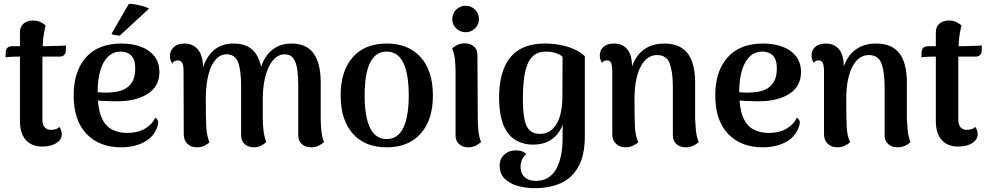

<svg xmlns="http://www.w3.org/2000/svg" viewBox="-20 -754 5164 1001"><path d="M200 10Q144 10 114 -25Q84 -60 84 -121V-586Q84 -615 103 -631Q122 -647 152 -647Q177 -647 194 -637.5Q211 -628 218 -621Q207 -580 204 -537Q201 -494 201 -426V-131Q201 -105 212.5 -91Q224 -77 247 -77Q258 -77 271 -81Q284 -85 289 -93Q296 -84 299 -73.5Q302 -63 302 -54Q302 -26 274 -8Q246 10 200 10ZM9 -455 10 -484Q11 -499 20 -506Q29 -513 42 -513H215Q219 -513 234.5 -513.5Q250 -514 269.5 -514.5Q289 -515 304.5 -515.5Q320 -516 324 -517L323 -488Q322 -474 313.5 -466.5Q305 -459 293 -459H69Q59 -459 39 -458Q19 -457 9 -455Z M611 14Q498 14 431 -56Q364 -126 364 -257Q364 -382 428 -454.5Q492 -527 613 -527Q670 -527 714.5 -510.5Q759 -494 785 -461Q811 -428 811 -378Q811 -304 750.5 -265Q690 -226 592 -226Q551 -226 508 -228.5Q465 -231 417 -243L420 -281Q443 -278 469.5 -275Q496 -272 529 -271Q555 -271 583 -275Q611 -279 634 -292Q657 -305 671 -330Q685 -355 685 -397Q685 -433 674 -451.5Q663 -470 645.5 -477.5Q628 -485 609 -485Q553 -485 521 -429.5Q489 -374 489 -272Q489 -193 507.5 -146.5Q526 -100 561 -80.5Q596 -61 643 -61Q698 -61 735.5 -83Q773 -105 789 -140Q799 -136 803.5 -124Q808 -112 797 -85Q778 -37 728.5 -11.5Q679 14 611 14ZM757 -709 604 -568Q594 -569 580 -571Q566 -573 561 -577L651 -733Q666 -735 688.5 -730.5Q711 -726 731 -720Q751 -714 757 -709Z M1652 -135Q1652 -111 1655 -76.5Q1658 -42 1669 -13Q1658 -3 1641.5 5.5Q1625 14 1602 14Q1573 14 1554 -2.5Q1535 -19 1535 -48V-307Q1535 -353 1530 -390.5Q1525 -428 1509.5 -449.5Q1494 -471 1463 -471Q1442 -471 1422.5 -457.5Q1403 -444 1387 -416Q1371 -388 1361 -345Q1351 -302 1350 -244V-135Q1350 -111 1353.5 -76.5Q1357 -42 1368 -13Q1357 -3 1341 5.5Q1325 14 1302 14Q1275 14 1256 -2.5Q1237 -19 1237 -48V-307Q1237 -386 1221.5 -428.5Q1206 -471 1160 -471Q1138 -471 1119 -457Q1100 -443 1085 -414.5Q1070 -386 1061.5 -340.5Q1053 -295 1053 -234Q1053 -182 1053.5 -147Q1054 -112 1055.5 -89Q1057 -66 1061 -48Q1065 -30 1072 -12Q1065 -5 1048.5 4.5Q1032 14 1005 14Q976 14 957 -4.5Q938 -23 938 -54L937 -386Q937 -414 929.5 -426.5Q922 -439 907 -439Q900 -439 891.5 -435.5Q883 -432 878 -423Q866 -441 866 -461Q866 -491 886.5 -509Q907 -527 942 -527Q987 -527 1013 -494.5Q1039 -462 1039 -396V-351L1030 -371Q1045 -442 1086.5 -484.5Q1128 -527 1198 -527Q1268 -527 1303.5 -487Q1339 -447 1347 -371L1333 -374Q1342 -420 1364 -454.5Q1386 -489 1420 -508Q1454 -527 1500 -527Q1577 -527 1614.5 -476Q1652 -425 1652 -324Z M1996 14Q1882 14 1819 -57.5Q1756 -129 1756 -256Q1756 -384 1819 -455.5Q1882 -527 1996 -527Q2110 -527 2173.5 -455.5Q2237 -384 2237 -256Q2237 -129 2173.5 -57.5Q2110 14 1996 14ZM1996 -29Q2054 -29 2082.5 -87Q2111 -145 2111 -256Q2111 -369 2082.5 -427Q2054 -485 1996 -485Q1938 -485 1909.5 -427Q1881 -369 1881 -256Q1881 -145 1909.5 -87Q1938 -29 1996 -29Z M2408 -586Q2379 -586 2358.5 -606Q2338 -626 2338 -654Q2338 -684 2358.5 -704Q2379 -724 2408 -724Q2436 -724 2456.5 -704Q2477 -684 2477 -654Q2477 -626 2456.5 -606Q2436 -586 2408 -586ZM2471 -135Q2471 -106 2474 -74Q2477 -42 2488 -13Q2480 -6 2462.5 4Q2445 14 2421 14Q2393 14 2374 -2.5Q2355 -19 2355 -48V-380Q2355 -409 2352 -441Q2349 -473 2337 -502Q2345 -509 2362 -518.5Q2379 -528 2403 -528Q2432 -528 2450.5 -512Q2469 -496 2469 -467Z M2769 227Q2721 227 2678.5 215Q2636 203 2610.5 177Q2585 151 2585 110Q2585 74 2609 52Q2633 30 2668 30Q2707 30 2723 50Q2708 62 2701 79.5Q2694 97 2694 116Q2694 138 2703 154Q2712 170 2729.5 179.5Q2747 189 2773 189Q2844 189 2878.5 129Q2913 69 2913 -32Q2913 -46 2913 -66.5Q2913 -87 2914 -105Q2896 -55 2856.5 -27.5Q2817 0 2759 0Q2707 0 2666.5 -24.5Q2626 -49 2604 -104Q2582 -159 2582 -249Q2582 -294 2589.5 -335Q2597 -376 2613.5 -411.5Q2630 -447 2657.5 -473Q2685 -499 2726 -513Q2767 -527 2821 -527Q2861 -527 2899.5 -520Q2938 -513 2971.5 -498.5Q3005 -484 3029 -461V-44Q3029 56 2995 116Q2961 176 2902.5 201.5Q2844 227 2769 227ZM2794 -56Q2825 -56 2847 -70.5Q2869 -85 2883.5 -111Q2898 -137 2905 -172.5Q2912 -208 2912 -249L2913 -458Q2899 -471 2875.5 -478Q2852 -485 2826 -485Q2788 -485 2764.5 -466.5Q2741 -448 2728.5 -415Q2716 -382 2711 -336.5Q2706 -291 2706 -237Q2706 -138 2725.5 -97Q2745 -56 2794 -56Z M3241 14Q3211 14 3191.5 -4.5Q3172 -23 3172 -54V-387Q3171 -416 3165 -427.5Q3159 -439 3146 -439Q3140 -439 3132 -437Q3124 -435 3119 -426Q3107 -444 3107 -465Q3107 -492 3126 -509.5Q3145 -527 3181 -527Q3225 -527 3250 -497.5Q3275 -468 3275 -407V-363L3259 -336Q3266 -396 3288.5 -438.5Q3311 -481 3350 -504Q3389 -527 3443 -527Q3526 -527 3565 -476Q3604 -425 3604 -324V-135Q3605 -111 3608 -76.5Q3611 -42 3623 -13Q3611 -2 3594.5 6Q3578 14 3555 14Q3526 14 3507 -2.5Q3488 -19 3488 -48V-307Q3487 -384 3470.5 -425.5Q3454 -467 3405 -467Q3381 -467 3360 -453.5Q3339 -440 3323 -412Q3307 -384 3297.5 -340.5Q3288 -297 3288 -237Q3288 -184 3288.5 -149Q3289 -114 3290.5 -90Q3292 -66 3296 -48Q3300 -30 3308 -12Q3300 -5 3282.5 4.5Q3265 14 3241 14Z M3956 14Q3843 14 3776 -56Q3709 -126 3709 -257Q3709 -382 3773 -454.5Q3837 -527 3958 -527Q4015 -527 4059.5 -510.5Q4104 -494 4130 -461Q4156 -428 4156 -378Q4156 -304 4095.5 -265Q4035 -226 3937 -226Q3896 -226 3853 -228.5Q3810 -231 3762 -243L3765 -281Q3788 -278 3814.5 -275Q3841 -272 3874 -271Q3900 -271 3928 -275Q3956 -279 3979 -292Q4002 -305 4016 -330Q4030 -355 4030 -397Q4030 -433 4019 -451.5Q4008 -470 3990.5 -477.5Q3973 -485 3954 -485Q3898 -485 3866 -429.5Q3834 -374 3834 -272Q3834 -193 3852.5 -146.5Q3871 -100 3906 -80.5Q3941 -61 3988 -61Q4043 -61 4080.5 -83Q4118 -105 4134 -140Q4144 -136 4148.5 -124Q4153 -112 4142 -85Q4123 -37 4073.5 -11.5Q4024 14 3956 14Z M4345 14Q4315 14 4295.5 -4.5Q4276 -23 4276 -54V-387Q4275 -416 4269 -427.5Q4263 -439 4250 -439Q4244 -439 4236 -437Q4228 -435 4223 -426Q4211 -444 4211 -465Q4211 -492 4230 -509.5Q4249 -527 4285 -527Q4329 -527 4354 -497.5Q4379 -468 4379 -407V-363L4363 -336Q4370 -396 4392.5 -438.5Q4415 -481 4454 -504Q4493 -527 4547 -527Q4630 -527 4669 -476Q4708 -425 4708 -324V-135Q4709 -111 4712 -76.5Q4715 -42 4727 -13Q4715 -2 4698.5 6Q4682 14 4659 14Q4630 14 4611 -2.5Q4592 -19 4592 -48V-307Q4591 -384 4574.5 -425.5Q4558 -467 4509 -467Q4485 -467 4464 -453.5Q4443 -440 4427 -412Q4411 -384 4401.5 -340.5Q4392 -297 4392 -237Q4392 -184 4392.5 -149Q4393 -114 4394.5 -90Q4396 -66 4400 -48Q4404 -30 4412 -12Q4404 -5 4386.5 4.5Q4369 14 4345 14Z M4975 10Q4919 10 4889 -25Q4859 -60 4859 -121V-586Q4859 -615 4878 -631Q4897 -647 4927 -647Q4952 -647 4969 -637.5Q4986 -628 4993 -621Q4982 -580 4979 -537Q4976 -494 4976 -426V-131Q4976 -105 4987.5 -91Q4999 -77 5022 -77Q5033 -77 5046 -81Q5059 -85 5064 -93Q5071 -84 5074 -73.5Q5077 -63 5077 -54Q5077 -26 5049 -8Q5021 10 4975 10ZM4784 -455 4785 -484Q4786 -499 4795 -506Q4804 -513 4817 -513H4990Q4994 -513 5009.5 -513.5Q5025 -514 5044.5 -514.5Q5064 -515 5079.5 -515.5Q5095 -516 5099 -517L5098 -488Q5097 -474 5088.5 -466.5Q5080 -459 5068 -459H4844Q4834 -459 4814 -458Q4794 -457 4784 -455Z"/></svg>

Font: Arima Thin SemiBold
Style: Regular
Weight: 600
Version: Version 1.100